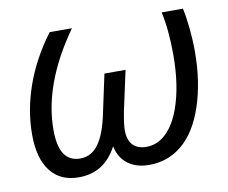

<svg xmlns="http://www.w3.org/2000/svg" viewBox="-65 -617 841 708"><g transform="rotate(-10 355.5 -263.0)"><path d="M33.2 -174.8Q33.2 -266.1 65.7 -357.9Q98.1 -449.7 162.6 -536.1H246.1Q113.8 -350.1 113.8 -178.2Q113.8 -117.7 133.5 -87.6Q153.3 -57.6 193.4 -57.6Q227.5 -57.6 252 -82.5Q283.2 -114.7 301.3 -193.4L335 -350.6H414.1L381.8 -202.1Q372.6 -154.3 372.6 -131.8Q372.6 -95.2 390.1 -76.4Q407.7 -57.6 441.4 -57.6Q482.4 -57.6 514.9 -88.6Q547.4 -119.6 567.9 -177.2Q597.2 -259.8 597.2 -374.5Q597.2 -466.8 582 -536.1H661.6Q668.5 -505.4 673.1 -460.9Q677.7 -416.5 677.7 -374.5Q677.7 -259.3 647.2 -168.7Q616.7 -78.1 562.5 -33.7Q510.3 9.8 439.9 9.8Q391.6 9.8 360.4 -13.7Q329.1 -37.1 320.3 -79.6H319.3Q294.9 -34.2 259.5 -12.2Q224.1 9.8 175.8 9.8Q107.4 9.8 70.3 -38.1Q33.2 -85.9 33.2 -174.8Z"/></g></svg>

Font: Viking Open Sans
Style: Italic
Weight: 400
Italic angle: -12°
Foundry: Ascender Corporation
Version: Version 2.000